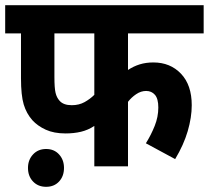

<svg xmlns="http://www.w3.org/2000/svg" viewBox="-20 -642 806 741"><path d="M474 -513V-372Q495 -386 519 -393.5Q543 -401 572 -401Q637 -401 678.5 -357.5Q720 -314 720 -236Q720 -189 704.5 -136Q689 -83 656 -28L543 -89Q563 -121 577 -156Q591 -191 591 -227Q591 -261 578 -276Q565 -291 544 -291Q524 -291 505.5 -278.5Q487 -266 474 -249V0H344V-156Q320 -140 292.5 -133.5Q265 -127 233 -127Q188 -127 156.5 -141.5Q125 -156 105 -178Q82 -204 71.5 -239Q61 -274 61 -340V-513H0V-622H766V-513ZM190 -513V-345Q190 -302 194.5 -283.5Q199 -265 210 -253Q225 -236 257 -236Q285 -236 306.5 -248Q328 -260 344 -276V-513ZM88 6Q88 -25 107.5 -46Q127 -67 158 -67Q189 -67 208 -46Q227 -25 227 6Q227 38 208 58.5Q189 79 158 79Q127 79 107.5 58.5Q88 38 88 6Z"/></svg>

Font: Noto Sans Devanagari UI SemiCondensed
Style: Bold
Weight: 700
Width: 4
Designer: Jelle Bosma - Monotype Design Team
Foundry: Monotype Imaging Inc.
Version: Version 2.004; ttfautohint (v1.8.4.7-5d5b)